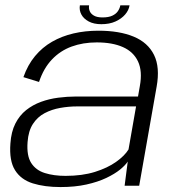

<svg xmlns="http://www.w3.org/2000/svg" viewBox="-20 -714 684 738"><path d="M212.5 5Q268.5 5 312.2 -4.8Q356 -14.5 388.5 -30Q421 -45.5 441.5 -62.2Q462 -79 471 -93L459 0H515L582 -380.5Q595.5 -455.5 572 -503Q548.5 -550.5 493.8 -573.2Q439 -596 358 -596Q307.5 -596 262.5 -585.5Q217.5 -575 180 -553.5Q142.5 -532 114.5 -498.2Q86.5 -464.5 70 -417.5L130 -399Q147.5 -451.5 179.5 -485.2Q211.5 -519 255.2 -535Q299 -551 352 -551Q412 -551 452.5 -533Q493 -515 510.5 -477.8Q528 -440.5 517.5 -383L510.5 -343H271.5Q238.5 -343 203.8 -338.5Q169 -334 137.5 -322.5Q106 -311 80.5 -290.8Q55 -270.5 39 -239Q23 -207.5 20 -162.5Q15 -96 37.8 -59.8Q60.5 -23.5 106 -9.2Q151.5 5 212.5 5ZM232 -38Q187 -38 152.5 -48.8Q118 -59.5 100 -87.5Q82 -115.5 86 -168Q89 -210.5 106.5 -237.5Q124 -264.5 151.5 -279Q179 -293.5 211.5 -299.2Q244 -305 276.5 -305H503L474 -139.5Q459 -115 426.2 -91.8Q393.5 -68.5 344.8 -53.2Q296 -38 232 -38ZM369.5 -621Q401 -621 424 -631.5Q447 -642 461 -658.2Q475 -674.5 478 -693.5H442.5Q440.5 -682 433.2 -671.2Q426 -660.5 411.8 -653.8Q397.5 -647 374 -647Q353 -647 341 -654Q329 -661 324.8 -671.5Q320.5 -682 322.5 -693.5H287Q284 -674.5 292.8 -658.2Q301.5 -642 321 -631.5Q340.5 -621 369.5 -621Z"/></svg>

Font: Anybody SemiExpanded Light
Style: Italic
Weight: 300
Width: 6
Italic angle: -10°
Version: Version 1.113;gftools[0.9.25]